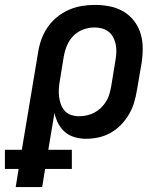

<svg xmlns="http://www.w3.org/2000/svg" viewBox="-65 -558 685 783"><path d="M-1 205 11 131H-45V53H24L90 -342Q94 -369 103 -395Q112 -421 128 -445Q144 -469 166.5 -487.5Q189 -506 215 -517.5Q241 -529 268 -533.5Q295 -538 322 -538Q353 -538 383 -532Q413 -526 438.5 -511Q464 -496 482 -472.5Q500 -449 508.5 -420.5Q517 -392 517 -360.5Q517 -329 512 -298L493 -188Q489 -163 481.5 -138.5Q474 -114 460.5 -91Q447 -68 428 -48.5Q409 -29 385.5 -16Q362 -3 336.5 2.5Q311 8 286 8Q262 8 239.5 1.5Q217 -5 200 -19.5Q183 -34 172.5 -54.5Q162 -75 157 -97L132 53H228V131H119L107 205ZM258 -84Q274 -84 289.5 -87.5Q305 -91 319.5 -98.5Q334 -106 346 -117.5Q358 -129 367 -143Q376 -157 380.5 -172.5Q385 -188 388 -203L406 -313Q409 -329 409.5 -345.5Q410 -362 407 -377Q404 -392 397 -405.5Q390 -419 378 -428.5Q366 -438 351 -442Q336 -446 320 -446Q297 -446 274 -437.5Q251 -429 234 -411.5Q217 -394 208 -372Q199 -350 195 -327L179 -229Q176 -212 175 -195.5Q174 -179 176 -163Q178 -147 183.5 -132Q189 -117 199.5 -105.5Q210 -94 225.5 -89Q241 -84 258 -84Z"/></svg>

Font: Iosevka Curly Slab SmBdEx
Style: Italic
Weight: 600
Width: 7
Italic angle: -9°
Monospace: yes
Designer: Belleve Invis
Foundry: Belleve Invis
Version: Version 11.1.0; ttfautohint (v1.8.3)